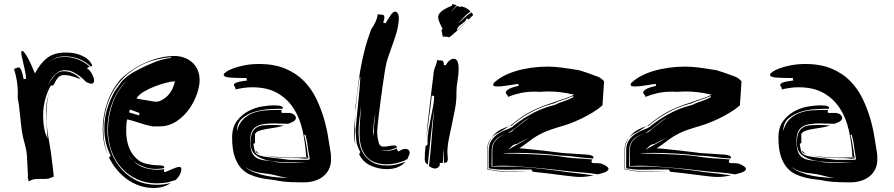

<svg xmlns="http://www.w3.org/2000/svg" viewBox="-20 -879 4458 957"><path d="M223 11Q213 13 201 13H172Q146 13 135.5 19Q125 25 123 25L119 7V-11L114 -105Q112 -132 103 -163Q94 -194 89 -226Q86 -247 84 -266L80 -305Q78 -325 75.5 -346Q73 -367 68 -391Q68 -397 68.5 -403Q69 -409 69 -415Q69 -446 64 -476Q59 -506 50 -535Q57 -538 63 -540.5Q69 -543 74 -543Q79 -543 85 -531.5Q91 -520 98 -484Q100 -484 104 -485.5Q108 -487 110 -487Q109 -504 105 -523.5Q101 -543 97 -561Q93 -579 89.5 -593.5Q86 -608 86 -617Q86 -619 86.5 -622Q87 -625 91 -625Q96 -625 104 -614Q112 -603 121 -586Q130 -569 138.5 -549.5Q147 -530 154 -513Q181 -564 215.5 -590.5Q250 -617 306 -617Q347 -617 373 -607.5Q399 -598 413.5 -586.5Q428 -575 433 -565L439 -555Q439 -549 433 -547Q407 -572 374 -585Q341 -598 306 -598Q272 -598 255 -589Q239 -581 221 -569Q240 -581 256 -588Q273 -595 305 -595Q340 -595 372 -581.5Q404 -568 427 -547Q422 -545 418.5 -542.5Q415 -540 415 -535Q420 -535 426 -528.5Q432 -522 437 -513Q442 -504 445.5 -494.5Q449 -485 449 -479Q449 -462 436 -462Q426 -462 412 -469Q409 -470 399.5 -480Q390 -490 376 -500.5Q362 -511 344 -520Q326 -529 304 -529Q286 -529 272.5 -521.5Q259 -514 248 -501.5Q237 -489 228 -473L215 -449Q230 -476 248 -498Q268 -524 298 -524Q324 -524 346 -512.5Q368 -501 382 -484Q365 -491 342 -498Q319 -505 298 -505Q287 -505 279 -500Q271 -495 265.5 -487.5Q260 -480 255.5 -471Q251 -462 246 -454L233 -452Q216 -423 205.5 -384.5Q195 -346 195 -304Q195 -279 197.5 -259Q200 -239 205 -218L217 -187L215 -216Q213 -250 211 -276.5Q209 -303 209 -335Q211 -364 217 -390Q222 -412 232 -431Q220 -407 216 -376Q211 -342 211 -304Q211 -274 214 -247Q217 -220 221.5 -193Q226 -166 231 -137.5Q236 -109 239 -75L242 -56L248 1ZM235 -436 232 -431Z M856 18Q818 31 798 32.5Q778 34 763 35Q707 35 662 14Q617 -7 585 -43Q553 -79 535.5 -127.5Q518 -176 518 -231Q518 -263 524 -297.5Q530 -332 542 -365.5Q554 -399 573 -428Q591 -457 616 -480Q590 -459 572 -430Q553 -401 540 -367.5Q527 -334 521 -298.5Q515 -263 515 -230Q515 -188 528.5 -140.5Q542 -93 572 -52.5Q602 -12 649.5 15Q697 42 765 42Q797 42 832 33Q794 58 747 58Q709 58 675.5 46.5Q642 35 613.5 14.5Q585 -6 562 -34Q539 -62 523 -94L532 -102Q515 -136 507.5 -170Q500 -204 500 -239Q500 -290 514.5 -337Q529 -384 553 -426L577 -459Q583 -470 594.5 -481Q606 -492 620 -502.5Q634 -513 649.5 -521.5Q665 -530 679 -537Q715 -555 751 -569.5Q787 -584 835 -591L831 -594Q739 -585 675 -549.5Q611 -514 571 -463Q531 -412 513 -351.5Q495 -291 495 -233Q495 -202 500.5 -170.5Q506 -139 517 -108Q492 -168 492 -235Q492 -301 514 -366Q536 -431 583 -486Q643 -541 714 -570.5Q785 -600 851 -600Q872 -600 894 -593Q916 -586 934 -571.5Q952 -557 963.5 -534Q975 -511 975 -478Q975 -451 962 -412Q949 -373 923.5 -336.5Q898 -300 860 -274.5Q822 -249 772 -249H739Q702 -257 671.5 -267.5Q641 -278 614 -284Q610 -268 609.5 -253.5Q609 -239 609 -225Q609 -196 615.5 -168.5Q622 -141 636 -118Q650 -95 671.5 -79.5Q693 -64 724 -60Q743 -56 757 -55.5Q771 -55 780.5 -54.5Q790 -54 794.5 -51.5Q799 -49 799 -42Q789 -39 778.5 -38Q768 -37 757 -37Q722 -37 694 -48.5Q666 -60 646 -75Q669 -52 701 -42.5Q733 -33 764 -33Q781 -33 799 -36Q797 -30 797 -29Q797 -23 802 -21Q806 -22 816 -26.5Q826 -31 836.5 -35.5Q847 -40 857 -43.5Q867 -47 871 -47Q876 -47 880 -45.5Q884 -44 884 -34Q884 -24 877 -10Q870 4 856 18ZM718 -378 740 -374Q751 -372 760 -372Q770 -372 783.5 -378.5Q797 -385 810.5 -397Q824 -409 834.5 -427Q845 -445 850 -468L852 -474Q838 -474 810 -467Q782 -460 752 -448.5Q722 -437 696 -421.5Q670 -406 660 -388Q675 -385 689.5 -382.5Q704 -380 718 -378ZM672 -304Q674 -306 674.5 -310Q675 -314 675 -316L628 -333L623 -319ZM644 -77Q637 -85 630 -93Q624 -100 620 -107Q629 -90 644 -77Z M1416 -262Q1389 -262 1375.5 -263Q1362 -264 1351 -264Q1321 -264 1298 -261Q1275 -258 1259 -249Q1243 -240 1235 -223Q1227 -206 1227 -178Q1227 -137 1236.5 -117.5Q1246 -98 1263.5 -89.5Q1281 -81 1306 -79Q1331 -77 1362 -70Q1380 -68 1398 -67.5Q1416 -67 1434 -67H1506Q1456 -70 1406.5 -70.5Q1357 -71 1317.5 -79Q1278 -87 1253.5 -107Q1229 -127 1229 -168Q1229 -201 1237.5 -218.5Q1246 -236 1260.5 -244.5Q1275 -253 1295 -254.5Q1315 -256 1338 -256Q1366 -256 1395 -253Q1372 -246 1348.5 -242.5Q1325 -239 1305 -235.5Q1285 -232 1270.5 -226.5Q1256 -221 1251 -211V-166L1243 -162Q1247 -137 1250.5 -124.5Q1254 -112 1270 -105.5Q1286 -99 1321.5 -95Q1357 -91 1425 -82H1497Q1516 -82 1519.5 -83.5Q1523 -85 1524 -85L1515 -139Q1513 -159 1510 -175Q1507 -191 1502 -209Q1501 -206 1496 -206Q1501 -189 1504.5 -170Q1508 -151 1510.5 -134Q1513 -117 1514.5 -105Q1516 -93 1518 -91L1512 -89Q1510 -88 1506 -88H1500Q1493 -88 1484 -89.5Q1475 -91 1461 -91H1428Q1389 -91 1356 -95Q1325 -99 1302 -105Q1325 -100 1358 -97Q1393 -93 1423 -93Q1436 -93 1450.5 -93.5Q1465 -94 1482 -94H1515Q1512 -97 1508 -97H1506Q1502 -166 1488 -229Q1474 -292 1443 -339.5Q1412 -387 1362 -415.5Q1312 -444 1237 -444Q1216 -444 1195 -441Q1174 -438 1152 -433Q1154 -435 1154 -437Q1154 -442 1150 -446.5Q1146 -451 1146 -456Q1146 -462 1158.5 -467.5Q1171 -473 1212 -478Q1210 -480 1209.5 -484Q1209 -488 1209 -490Q1155 -490 1125 -492.5Q1095 -495 1095 -507Q1095 -512 1107.5 -521Q1120 -530 1143 -538.5Q1166 -547 1198.5 -553.5Q1231 -560 1271 -560Q1348 -560 1403 -536.5Q1458 -513 1495.5 -474.5Q1533 -436 1556.5 -387Q1580 -338 1594.5 -288.5Q1609 -239 1616 -192.5Q1623 -146 1629 -112Q1629 -106 1629.5 -100Q1630 -94 1630 -86Q1630 -57 1619.5 -35.5Q1609 -14 1590.5 0.5Q1572 15 1547.5 22.5Q1523 30 1495 30Q1473 30 1438 29Q1403 28 1371 23Q1350 18 1325 15.5Q1300 13 1274 7Q1248 1 1223.5 -10Q1199 -21 1179.5 -43.5Q1160 -66 1148.5 -102Q1137 -138 1137 -193Q1137 -245 1161 -276.5Q1185 -308 1218.5 -325.5Q1252 -343 1287 -348.5Q1322 -354 1344 -354Q1372 -354 1381 -350Q1390 -346 1390 -342Q1390 -339 1389 -337Q1364 -337 1325 -335Q1286 -333 1249.5 -322Q1213 -311 1187 -288.5Q1161 -266 1161 -225Q1170 -262 1191.5 -283.5Q1213 -305 1241 -315.5Q1269 -326 1298.5 -328.5Q1328 -331 1352 -331H1386Q1382 -327 1382 -323Q1382 -319 1386 -316H1425Q1441 -313 1448 -305.5Q1455 -298 1455 -292Q1455 -283 1446 -276Q1437 -269 1416 -262ZM1248 -20Q1276 -9 1305.5 -3Q1335 3 1364 5Q1393 8 1418 8Q1398 6 1378 1Q1357 -4 1341 -8Q1324 -12 1307.5 -13.5Q1291 -15 1273.5 -18Q1256 -21 1238 -27.5Q1220 -34 1202 -47Q1221 -30 1248 -20ZM1258 -125Q1257 -126 1264 -119Q1270 -113 1280 -110Q1275 -112 1265 -115Q1254 -119 1254 -127ZM1283 -110Q1282 -110 1280 -110Q1281 -110 1283 -110Z M2010 -85Q2004 -85 1998 -79Q1977 -71 1954.5 -65.5Q1932 -60 1908 -60Q1840 -60 1806 -99.5Q1772 -139 1772 -214Q1772 -250 1775 -286Q1778 -321 1779 -351Q1776 -320 1772 -289Q1767 -256 1767 -220Q1767 -202 1770.5 -174Q1774 -146 1788 -119.5Q1802 -93 1831 -73.5Q1860 -54 1911 -54Q1935 -54 1957.5 -59.5Q1980 -65 2001 -73Q1987 -56 1963.5 -46Q1940 -36 1908 -36Q1867 -36 1828.5 -53Q1790 -70 1770 -110L1776 -121Q1758 -153 1756 -178.5Q1754 -204 1752 -229L1769 -404Q1774 -449 1776 -494L1773 -496Q1765 -449 1760 -406Q1755 -364 1752 -323V-349Q1758 -395 1763 -439.5Q1768 -484 1776 -530Q1784 -576 1796.5 -626Q1809 -676 1830 -733Q1858 -771 1863 -808Q1866 -808 1869 -807Q1872 -806 1881 -806Q1887 -806 1891.5 -803.5Q1896 -801 1896 -793Q1896 -784 1890 -766Q1892 -766 1896 -764.5Q1900 -763 1902 -763Q1916 -787 1927.5 -804Q1939 -821 1950 -821Q1957 -821 1962.5 -812.5Q1968 -804 1968 -785Q1966 -749 1956.5 -717Q1947 -685 1936 -655Q1925 -625 1914.5 -594Q1904 -563 1899 -529Q1893 -490 1887 -449.5Q1881 -409 1876 -369Q1871 -329 1866.5 -292Q1862 -255 1860 -223Q1860 -194 1869 -163Q1874 -155 1878 -151.5Q1882 -148 1892 -148Q1904 -148 1918.5 -151Q1933 -154 1944 -154Q1951 -154 1954 -152Q1957 -150 1959 -145Q1945 -137 1929 -133Q1913 -129 1899 -129H1885Q1881 -129 1878 -129Q1889 -127 1906 -127Q1932 -127 1959 -139Q1959 -130 1965 -124Q1968 -125 1979 -131Q1990 -137 1998 -137Q2022 -137 2022 -117Q2022 -114 2020 -108Q2018 -102 2010 -85ZM1745 -219Q1745 -226 1745.5 -237Q1746 -248 1747 -259L1749 -282Q1750 -294 1751 -303Q1750 -288 1749.5 -265.5Q1749 -243 1749 -232V-192Q1749 -184 1749.5 -175Q1750 -166 1751 -158Q1747 -174 1746 -189.5Q1745 -205 1745 -219ZM1843 -223Q1843 -246 1846 -268Q1849 -290 1851 -313Q1846 -290 1843.5 -268Q1841 -246 1839 -223V-209Q1839 -202 1840 -194V-201Q1840 -206 1841 -212Q1842 -218 1843 -223ZM1751 -304Q1751 -306 1751 -307Q1752 -308 1752 -309Q1752 -305 1751 -304Z M2118 -52Q2122 -80 2125.5 -117.5Q2129 -155 2132 -193Q2135 -231 2138 -267.5Q2141 -304 2144 -331Q2139 -304 2135 -269Q2131 -234 2127 -197Q2123 -160 2119 -123.5Q2115 -87 2112 -58Q2097 -68 2097 -85Q2097 -105 2098 -118.5Q2099 -132 2101 -150L2112 -160Q2111 -165 2111 -169V-179Q2111 -202 2116 -231.5Q2121 -261 2127.5 -291.5Q2134 -322 2139 -350.5Q2144 -379 2144 -400L2132 -403Q2130 -379 2126 -348.5Q2122 -318 2117.5 -285.5Q2113 -253 2109 -221Q2107 -204 2105 -189Q2107 -217 2110 -249Q2115 -295 2120.5 -340.5Q2126 -386 2131 -430Q2136 -474 2141 -511Q2141 -526 2148.5 -543.5Q2156 -561 2159 -580Q2165 -578 2169 -578H2176Q2186 -578 2189 -573.5Q2192 -569 2192 -561V-556L2201 -553Q2209 -568 2220 -577Q2231 -586 2242 -586Q2266 -586 2266 -535Q2266 -508 2260.5 -477.5Q2255 -447 2255 -418V-405Q2255 -373 2248 -335.5Q2241 -298 2232.5 -259.5Q2224 -221 2217 -185Q2210 -149 2210 -119Q2210 -112 2211 -104Q2212 -96 2212 -89Q2212 -74 2206.5 -70.5Q2201 -67 2193 -67Q2193 -80 2192 -99Q2191 -118 2191 -133Q2189 -122 2189 -103Q2189 -84 2187 -67H2172V-55Q2163 -39 2148 -39Q2141 -39 2132 -43Q2123 -47 2118 -52ZM2324 -820Q2307 -810 2293 -794Q2279 -778 2264 -763Q2273 -769 2280 -776Q2287 -783 2294.5 -790Q2302 -797 2310.5 -804Q2319 -811 2330 -817Q2333 -813 2335.5 -810Q2338 -807 2338 -804L2315 -781Q2315 -783 2311.5 -785Q2308 -787 2306 -787Q2303 -777 2296 -771Q2289 -765 2282 -760Q2275 -755 2268 -749Q2261 -743 2258 -733V-731Q2258 -730 2261 -730L2311 -777L2292 -758Q2278 -744 2262.5 -729.5Q2247 -715 2233.5 -704Q2220 -693 2217 -693L2216 -694Q2209 -696 2201.5 -696Q2194 -696 2186 -697Q2186 -705 2183.5 -714Q2181 -723 2181 -728Q2181 -733 2186 -733Q2186 -736 2182.5 -742.5Q2179 -749 2175 -757.5Q2171 -766 2167.5 -775.5Q2164 -785 2164 -795Q2164 -805 2172.5 -814.5Q2181 -824 2192.5 -831Q2204 -838 2215 -843Q2226 -848 2231 -850Q2235 -850 2234 -854.5Q2233 -859 2237 -859L2255 -853Q2253 -848 2242.5 -836.5Q2232 -825 2227 -820Q2234 -825 2243.5 -835Q2253 -845 2258 -850Q2263 -848 2267 -846Q2271 -844 2273 -844L2276 -847Q2283 -847 2291.5 -844Q2300 -841 2307 -837Q2314 -833 2319 -828Q2324 -823 2324 -820ZM2103 -165Q2104 -176 2105 -187Q2104 -175 2103 -165Z M2983 -354Q2963 -336 2935 -319Q2907 -302 2877 -287.5Q2847 -273 2818 -262.5Q2789 -252 2766 -246Q2743 -239 2724 -232.5Q2705 -226 2688 -218Q2671 -210 2654 -200Q2637 -190 2619 -176Q2606 -166 2597.5 -160Q2589 -154 2583.5 -150Q2578 -146 2574.5 -144Q2571 -142 2568 -140L2604 -137Q2646 -133 2685 -128.5Q2724 -124 2764 -119Q2781 -117 2784 -116.5Q2787 -116 2790 -116Q2872 -111 2905 -108.5Q2938 -106 2938 -94Q2938 -90 2937 -89Q2896 -91 2857.5 -96.5Q2819 -102 2767 -104Q2747 -107 2720.5 -109.5Q2694 -112 2665.5 -113.5Q2637 -115 2608.5 -116Q2580 -117 2555 -117Q2532 -117 2514 -116.5Q2496 -116 2485 -114Q2512 -114 2549 -113Q2586 -112 2625 -110.5Q2664 -109 2701.5 -106.5Q2739 -104 2766 -100L2801 -95Q2836 -90 2866.5 -89Q2897 -88 2933 -84Q2928 -79 2928 -74Q2928 -65 2940.5 -66Q2953 -67 2976 -64Q2996 -56 3004.5 -49.5Q3013 -43 3013 -37Q3013 -31 3005 -25.5Q2997 -20 2985 -17L2960 -10Q2919 -17 2881.5 -19.5Q2844 -22 2799 -27L2773 -30Q2741 -34 2710 -37Q2679 -40 2646 -43L2540 -51Q2529 -52 2516 -52.5Q2503 -53 2489 -53H2471Q2462 -53 2452 -52L2434 -51V-128Q2434 -159 2449 -176.5Q2464 -194 2482 -203Q2491 -208 2500 -211Q2498 -211 2496 -210Q2481 -205 2466.5 -195.5Q2452 -186 2441.5 -170Q2431 -154 2431 -128L2430 -49H2527L2588 -46Q2635 -43 2679.5 -38Q2724 -33 2768 -27L2800 -22Q2838 -18 2871 -14Q2904 -10 2939 -5Q2925 -2 2908.5 0.5Q2892 3 2872 3Q2853 3 2838 1Q2823 -1 2803 -3L2771 -7Q2736 -12 2704 -15.5Q2672 -19 2635 -23L2629 -34H2548Q2543 -34 2537 -33.5Q2531 -33 2523 -33H2498Q2485 -33 2472 -33.5Q2459 -34 2444 -36L2416 -40V-127Q2416 -160 2430.5 -180.5Q2445 -201 2464 -213Q2483 -225 2502 -232Q2521 -239 2531 -245L2554 -263Q2594 -293 2638 -316Q2682 -339 2730 -352L2745 -356Q2767 -367 2792 -375Q2817 -383 2839 -395L2836 -400Q2811 -389 2785.5 -381Q2760 -373 2742 -364L2727 -360Q2677 -346 2631.5 -322Q2586 -298 2549 -269L2529 -252H2525Q2522 -252 2517 -250L2527 -255Q2581 -301 2632.5 -326.5Q2684 -352 2735 -367Q2773 -381 2797 -388.5Q2821 -396 2842 -407Q2803 -416 2773 -419.5Q2743 -423 2717 -423Q2704 -423 2692 -422.5Q2680 -422 2668 -421Q2661 -422 2654 -422H2641Q2606 -422 2573.5 -415Q2541 -408 2512 -396Q2512 -403 2506.5 -407.5Q2501 -412 2501 -419Q2501 -425 2514.5 -434Q2528 -443 2565 -451L2563 -461Q2529 -456 2504 -452Q2479 -448 2462 -448Q2451 -448 2445.5 -449Q2440 -450 2438 -456Q2438 -458 2439 -460Q2440 -462 2440 -464Q2460 -484 2489 -499.5Q2518 -515 2553.5 -525.5Q2589 -536 2629 -541.5Q2669 -547 2711 -547Q2742 -547 2780.5 -542Q2819 -537 2866 -529Q2876 -526 2884 -523.5Q2892 -521 2901 -518Q2910 -515 2921 -511Q2932 -507 2948 -501Q2947 -502 2961.5 -496Q2976 -490 2991 -474ZM2408 -127Q2408 -150 2413.5 -165Q2419 -180 2429 -191Q2421 -179 2415.5 -164Q2410 -149 2410 -131V-37L2441 -31Q2455 -28 2469 -27Q2483 -26 2496 -26Q2510 -26 2521 -26.5Q2532 -27 2543 -27L2620 -26L2544 -25H2533Q2524 -25 2513.5 -24.5Q2503 -24 2491 -24Q2480 -24 2467 -25Q2454 -26 2440 -29L2408 -35ZM2509 -245 2488 -231Q2476 -223 2459.5 -215Q2443 -207 2429 -191Q2448 -219 2475 -232.5Q2502 -246 2517 -250ZM2556 -161Q2542 -161 2531.5 -150.5Q2521 -140 2515 -136L2517 -135Q2522 -138 2536 -146Q2550 -154 2566 -163Q2582 -172 2597 -180.5Q2612 -189 2620 -194Q2615 -191 2605.5 -186.5Q2596 -182 2586 -177Q2576 -172 2567.5 -167.5Q2559 -163 2556 -161ZM2518 -218Q2535 -224 2540 -233L2546 -237Q2564 -251 2583.5 -266.5Q2603 -282 2624 -295Q2596 -281 2573 -260.5Q2550 -240 2521 -222Q2516 -219 2510 -216Q2514 -217 2518 -218Z M3668 -354Q3648 -336 3620 -319Q3592 -302 3562 -287.5Q3532 -273 3503 -262.5Q3474 -252 3451 -246Q3428 -239 3409 -232.5Q3390 -226 3373 -218Q3356 -210 3339 -200Q3322 -190 3304 -176Q3291 -166 3282.5 -160Q3274 -154 3268.5 -150Q3263 -146 3259.5 -144Q3256 -142 3253 -140L3289 -137Q3331 -133 3370 -128.5Q3409 -124 3449 -119Q3466 -117 3469 -116.5Q3472 -116 3475 -116Q3557 -111 3590 -108.5Q3623 -106 3623 -94Q3623 -90 3622 -89Q3581 -91 3542.5 -96.5Q3504 -102 3452 -104Q3432 -107 3405.5 -109.5Q3379 -112 3350.5 -113.5Q3322 -115 3293.5 -116Q3265 -117 3240 -117Q3217 -117 3199 -116.5Q3181 -116 3170 -114Q3197 -114 3234 -113Q3271 -112 3310 -110.5Q3349 -109 3386.5 -106.5Q3424 -104 3451 -100L3486 -95Q3521 -90 3551.5 -89Q3582 -88 3618 -84Q3613 -79 3613 -74Q3613 -65 3625.5 -66Q3638 -67 3661 -64Q3681 -56 3689.5 -49.5Q3698 -43 3698 -37Q3698 -31 3690 -25.5Q3682 -20 3670 -17L3645 -10Q3604 -17 3566.5 -19.5Q3529 -22 3484 -27L3458 -30Q3426 -34 3395 -37Q3364 -40 3331 -43L3225 -51Q3214 -52 3201 -52.5Q3188 -53 3174 -53H3156Q3147 -53 3137 -52L3119 -51V-128Q3119 -159 3134 -176.5Q3149 -194 3167 -203Q3176 -208 3185 -211Q3183 -211 3181 -210Q3166 -205 3151.5 -195.5Q3137 -186 3126.5 -170Q3116 -154 3116 -128L3115 -49H3212L3273 -46Q3320 -43 3364.5 -38Q3409 -33 3453 -27L3485 -22Q3523 -18 3556 -14Q3589 -10 3624 -5Q3610 -2 3593.5 0.5Q3577 3 3557 3Q3538 3 3523 1Q3508 -1 3488 -3L3456 -7Q3421 -12 3389 -15.5Q3357 -19 3320 -23L3314 -34H3233Q3228 -34 3222 -33.5Q3216 -33 3208 -33H3183Q3170 -33 3157 -33.5Q3144 -34 3129 -36L3101 -40V-127Q3101 -160 3115.5 -180.5Q3130 -201 3149 -213Q3168 -225 3187 -232Q3206 -239 3216 -245L3239 -263Q3279 -293 3323 -316Q3367 -339 3415 -352L3430 -356Q3452 -367 3477 -375Q3502 -383 3524 -395L3521 -400Q3496 -389 3470.5 -381Q3445 -373 3427 -364L3412 -360Q3362 -346 3316.5 -322Q3271 -298 3234 -269L3214 -252H3210Q3207 -252 3202 -250L3212 -255Q3266 -301 3317.5 -326.5Q3369 -352 3420 -367Q3458 -381 3482 -388.5Q3506 -396 3527 -407Q3488 -416 3458 -419.5Q3428 -423 3402 -423Q3389 -423 3377 -422.5Q3365 -422 3353 -421Q3346 -422 3339 -422H3326Q3291 -422 3258.5 -415Q3226 -408 3197 -396Q3197 -403 3191.5 -407.5Q3186 -412 3186 -419Q3186 -425 3199.5 -434Q3213 -443 3250 -451L3248 -461Q3214 -456 3189 -452Q3164 -448 3147 -448Q3136 -448 3130.5 -449Q3125 -450 3123 -456Q3123 -458 3124 -460Q3125 -462 3125 -464Q3145 -484 3174 -499.5Q3203 -515 3238.5 -525.5Q3274 -536 3314 -541.5Q3354 -547 3396 -547Q3427 -547 3465.5 -542Q3504 -537 3551 -529Q3561 -526 3569 -523.5Q3577 -521 3586 -518Q3595 -515 3606 -511Q3617 -507 3633 -501Q3632 -502 3646.5 -496Q3661 -490 3676 -474ZM3093 -127Q3093 -150 3098.5 -165Q3104 -180 3114 -191Q3106 -179 3100.5 -164Q3095 -149 3095 -131V-37L3126 -31Q3140 -28 3154 -27Q3168 -26 3181 -26Q3195 -26 3206 -26.5Q3217 -27 3228 -27L3305 -26L3229 -25H3218Q3209 -25 3198.5 -24.5Q3188 -24 3176 -24Q3165 -24 3152 -25Q3139 -26 3125 -29L3093 -35ZM3194 -245 3173 -231Q3161 -223 3144.5 -215Q3128 -207 3114 -191Q3133 -219 3160 -232.5Q3187 -246 3202 -250ZM3241 -161Q3227 -161 3216.5 -150.5Q3206 -140 3200 -136L3202 -135Q3207 -138 3221 -146Q3235 -154 3251 -163Q3267 -172 3282 -180.5Q3297 -189 3305 -194Q3300 -191 3290.5 -186.5Q3281 -182 3271 -177Q3261 -172 3252.5 -167.5Q3244 -163 3241 -161ZM3203 -218Q3220 -224 3225 -233L3231 -237Q3249 -251 3268.5 -266.5Q3288 -282 3309 -295Q3281 -281 3258 -260.5Q3235 -240 3206 -222Q3201 -219 3195 -216Q3199 -217 3203 -218Z M4139 -262Q4112 -262 4098.5 -263Q4085 -264 4074 -264Q4044 -264 4021 -261Q3998 -258 3982 -249Q3966 -240 3958 -223Q3950 -206 3950 -178Q3950 -137 3959.5 -117.5Q3969 -98 3986.5 -89.5Q4004 -81 4029 -79Q4054 -77 4085 -70Q4103 -68 4121 -67.5Q4139 -67 4157 -67H4229Q4179 -70 4129.5 -70.5Q4080 -71 4040.5 -79Q4001 -87 3976.5 -107Q3952 -127 3952 -168Q3952 -201 3960.5 -218.5Q3969 -236 3983.5 -244.5Q3998 -253 4018 -254.5Q4038 -256 4061 -256Q4089 -256 4118 -253Q4095 -246 4071.5 -242.5Q4048 -239 4028 -235.5Q4008 -232 3993.5 -226.5Q3979 -221 3974 -211V-166L3966 -162Q3970 -137 3973.5 -124.5Q3977 -112 3993 -105.5Q4009 -99 4044.5 -95Q4080 -91 4148 -82H4220Q4239 -82 4242.5 -83.5Q4246 -85 4247 -85L4238 -139Q4236 -159 4233 -175Q4230 -191 4225 -209Q4224 -206 4219 -206Q4224 -189 4227.5 -170Q4231 -151 4233.5 -134Q4236 -117 4237.5 -105Q4239 -93 4241 -91L4235 -89Q4233 -88 4229 -88H4223Q4216 -88 4207 -89.5Q4198 -91 4184 -91H4151Q4112 -91 4079 -95Q4048 -99 4025 -105Q4048 -100 4081 -97Q4116 -93 4146 -93Q4159 -93 4173.5 -93.5Q4188 -94 4205 -94H4238Q4235 -97 4231 -97H4229Q4225 -166 4211 -229Q4197 -292 4166 -339.5Q4135 -387 4085 -415.5Q4035 -444 3960 -444Q3939 -444 3918 -441Q3897 -438 3875 -433Q3877 -435 3877 -437Q3877 -442 3873 -446.5Q3869 -451 3869 -456Q3869 -462 3881.5 -467.5Q3894 -473 3935 -478Q3933 -480 3932.5 -484Q3932 -488 3932 -490Q3878 -490 3848 -492.5Q3818 -495 3818 -507Q3818 -512 3830.5 -521Q3843 -530 3866 -538.5Q3889 -547 3921.5 -553.5Q3954 -560 3994 -560Q4071 -560 4126 -536.5Q4181 -513 4218.5 -474.5Q4256 -436 4279.5 -387Q4303 -338 4317.5 -288.5Q4332 -239 4339 -192.5Q4346 -146 4352 -112Q4352 -106 4352.5 -100Q4353 -94 4353 -86Q4353 -57 4342.5 -35.5Q4332 -14 4313.5 0.5Q4295 15 4270.5 22.5Q4246 30 4218 30Q4196 30 4161 29Q4126 28 4094 23Q4073 18 4048 15.5Q4023 13 3997 7Q3971 1 3946.5 -10Q3922 -21 3902.5 -43.5Q3883 -66 3871.5 -102Q3860 -138 3860 -193Q3860 -245 3884 -276.5Q3908 -308 3941.5 -325.5Q3975 -343 4010 -348.5Q4045 -354 4067 -354Q4095 -354 4104 -350Q4113 -346 4113 -342Q4113 -339 4112 -337Q4087 -337 4048 -335Q4009 -333 3972.5 -322Q3936 -311 3910 -288.5Q3884 -266 3884 -225Q3893 -262 3914.5 -283.5Q3936 -305 3964 -315.5Q3992 -326 4021.5 -328.5Q4051 -331 4075 -331H4109Q4105 -327 4105 -323Q4105 -319 4109 -316H4148Q4164 -313 4171 -305.5Q4178 -298 4178 -292Q4178 -283 4169 -276Q4160 -269 4139 -262ZM3971 -20Q3999 -9 4028.5 -3Q4058 3 4087 5Q4116 8 4141 8Q4121 6 4101 1Q4080 -4 4064 -8Q4047 -12 4030.5 -13.5Q4014 -15 3996.5 -18Q3979 -21 3961 -27.5Q3943 -34 3925 -47Q3944 -30 3971 -20ZM3981 -125Q3980 -126 3987 -119Q3993 -113 4003 -110Q3998 -112 3988 -115Q3977 -119 3977 -127ZM4006 -110Q4005 -110 4003 -110Q4004 -110 4006 -110Z"/></svg>

Font: Finger Paint
Style: Regular
Weight: 400
Designer: Ralph du Carrois
Foundry: Ralph du Carrois
Version: Version 1.002